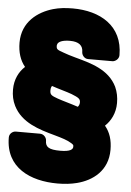

<svg xmlns="http://www.w3.org/2000/svg" viewBox="-65 -805 757 1110"><g transform="rotate(5 314.0 -250.0)"><path d="M311 258C352 258 389 254 424 245C514 222 600 159 600 38C600 -19 586 -63 556 -99C589 -130 614 -176 614 -235C614 -269 608 -299 595 -328C548 -425 442 -452 350 -477C322 -484 301 -492 283 -498C243 -512 238 -514 238 -536C238 -537 238 -540 241 -547C247 -558 266 -570 312 -570C364 -570 388 -549 388 -512C388 -496 402 -474 425 -474H566C582 -474 604 -489 604 -512C604 -683 471 -758 312 -758C270 -758 233 -754 198 -744C112 -719 22 -656 22 -535C22 -478 37 -432 66 -397C32 -366 8 -320 8 -261C8 -227 14 -197 29 -167C76 -74 178 -44 269 -19C315 -6 346 3 371 19C384 28 384 28 384 39C384 53 370 68 311 68C245 68 224 54 224 17C224 1 209 -20 186 -20H45C29 -20 8 -6 8 17C8 193 154 258 311 258ZM390 -194C349 -208 299 -221 271 -231C232 -245 224 -250 224 -275C224 -288 227 -295 231 -301C271 -287 319 -275 348 -264C388 -248 400 -241 400 -221C400 -209 396 -201 390 -194Z"/></g></svg>

Font: Asimov Print
Style: E
Weight: 500
Designer: Google
Version: Version 2.000980; 2014